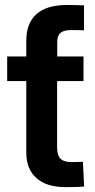

<svg xmlns="http://www.w3.org/2000/svg" viewBox="-20 -749 381 770"><path d="M85.4 -522.5H209V-158.7Q209 -126.5 222.4 -112.8Q235.8 -99.1 267.1 -99.1Q278.3 -99.1 290.5 -99.4Q302.7 -99.6 312.5 -100.1L317.4 -1Q302.7 0.5 283 1Q263.2 1.5 243.2 1.5Q167 1.5 126.2 -34.7Q85.4 -70.8 85.4 -137.7ZM314.9 -522.5V-423.8H8.8V-522.5ZM85.4 -414.6V-585Q85.4 -656.2 126.5 -692.6Q167.5 -729 248 -729Q270 -729 287.4 -728.5Q304.7 -728 316.9 -727.5V-627.4Q308.1 -627.9 292.7 -628.2Q277.3 -628.4 265.6 -628.4Q235.8 -628.4 222.7 -617.2Q209.5 -606 209.5 -581.5V-414.6Z"/></svg>

Font: Inter 28pt SemiBold
Style: Regular
Weight: 600
Designer: Rasmus Andersson
Foundry: rsms
Version: Version 4.001;git-66647c0bb